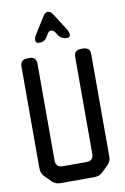

<svg xmlns="http://www.w3.org/2000/svg" viewBox="-102 -1006 701 1073"><g transform="rotate(-10 248.0 -469.5)"><path d="M103 -12Q123 8 152 8H345Q374 8 394 -12L426 -44Q448 -66 446 -94V-671Q446 -711 406 -711H395Q355 -711 355 -671V-123Q355 -83 315 -83H181Q141 -83 141 -123V-671Q141 -711 101 -711H90Q50 -711 50 -671V-94Q50 -65 70 -45ZM151 -804Q151 -785 171 -785Q204 -785 219 -813L226 -826Q235 -841 246 -841Q263 -841 276 -817L279 -812Q296 -785 327 -785H331Q347 -785 347 -801Q347 -816 336 -833L276 -927Q264 -947 248 -947Q232 -947 220 -927L161 -833Q151 -817 151 -804Z"/></g></svg>

Font: WD-XL Lubrifont TC
Style: Regular
Weight: 400
Designer: [WD-XL Lubrifont] Copyright 2020-2022 (c) NightFurySL2001, Skr-ZERO; [ZCOOL QingKe HuangYou] Copyright 2018-2022 (c) The
Version: Version 2.001;hotconv 1.1.1;makeotfexe 2.6.0